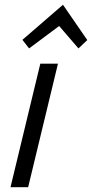

<svg xmlns="http://www.w3.org/2000/svg" viewBox="-20 -785 386 805"><path d="M24 0 149 -518H223L98 0ZM102 -582 74 -618 244 -765 346 -617 309 -582 228 -676Z"/></svg>

Font: Ubuntu Sans
Style: Italic
Weight: 400
Italic angle: -13.5°
Designer: Dalton Maag Ltd
Foundry: Dalton Maag Ltd
Version: Version 1.006